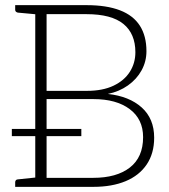

<svg xmlns="http://www.w3.org/2000/svg" viewBox="-20 -726 655 746"><path d="M117 0V-706H316Q394 -706 446 -686Q498 -666 523.5 -626Q549 -586 549 -527Q549 -487 530 -452.5Q511 -418 477 -394Q443 -370 399 -361Q482 -352 530.5 -308.5Q579 -265 579 -191Q579 -130 550 -87Q521 -44 468 -22Q415 0 343 0ZM161 -35H342Q433 -35 484.5 -75Q536 -115 536 -193Q536 -263 484 -302Q432 -341 343 -341H161ZM161 -373H318Q379 -373 421 -393Q463 -413 484.5 -447Q506 -481 506 -523Q506 -595 459.5 -633Q413 -671 316 -671H161ZM39 0V-18Q39 -23 42 -26Q45 -29 49 -29L125 -37L130 0ZM130 -706 125 -670 49 -677Q45 -678 42 -680.5Q39 -683 39 -688V-706ZM26 -197V-225H296V-197Z"/></svg>

Font: Aleo ExtraLight
Style: Regular
Weight: 250
Designer: Alessio Laiso
Foundry: Alessio Laiso
Version: Version 2.001;gftools[0.9.29]